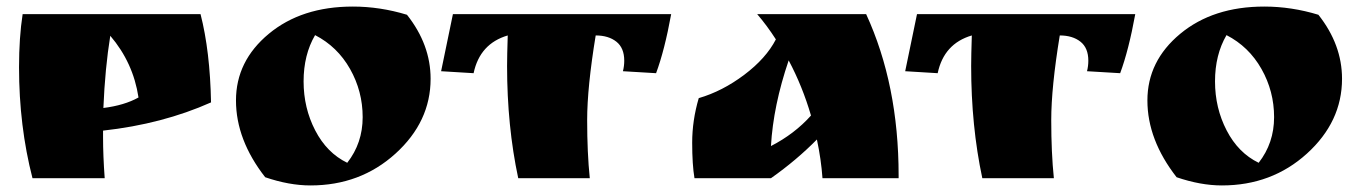

<svg xmlns="http://www.w3.org/2000/svg" viewBox="-20 -543 4140 585"><path d="M294 -125Q294 -68 299 0H79Q38 -159 38 -338Q38 -429 49 -500H591Q620 -387 623 -231Q475 -165 294 -145ZM295 -214Q359 -222 402 -246Q386 -352 316 -434Q300 -335 295 -214Z M788 -3Q699 -117 699 -237Q699 -357 799 -440Q899 -523 1055 -523Q1138 -523 1220 -498Q1292 -407 1292 -303Q1292 -172 1185 -75Q1078 22 926 22Q861 22 788 -3ZM940 -436Q905 -376 905 -295Q905 -214 940.5 -145.5Q976 -77 1038 -47Q1085 -107 1085 -186Q1085 -265 1046.5 -333Q1008 -401 940 -436Z M1795 -435Q1769 -277 1769 -177Q1769 -77 1777 0H1559Q1525 -159 1525 -342Q1525 -373 1527 -435Q1442 -410 1423 -320L1324 -326L1360 -500H2025Q2005 -390 1979 -320L1878 -326Q1882 -342 1882 -358Q1882 -397 1858 -416Q1834 -435 1795 -435Z M2718 -8V0H2486Q2482 -57 2469 -118Q2407 -55 2329 0H2096Q2089 -41 2089 -108.5Q2089 -176 2109 -244Q2181 -265 2247.5 -315Q2314 -365 2344 -423Q2317 -465 2287 -500H2619Q2718 -285 2718 -8ZM2451 -191Q2425 -280 2383 -359Q2336 -221 2329 -98Q2401 -135 2451 -191Z M3209 -435Q3183 -277 3183 -177Q3183 -77 3191 0H2973Q2939 -159 2939 -342Q2939 -373 2941 -435Q2856 -410 2837 -320L2738 -326L2774 -500H3439Q3419 -390 3393 -320L3292 -326Q3296 -342 3296 -358Q3296 -397 3272 -416Q3248 -435 3209 -435Z M3565 -3Q3476 -117 3476 -237Q3476 -357 3576 -440Q3676 -523 3832 -523Q3915 -523 3997 -498Q4069 -407 4069 -303Q4069 -172 3962 -75Q3855 22 3703 22Q3638 22 3565 -3ZM3717 -436Q3682 -376 3682 -295Q3682 -214 3717.5 -145.5Q3753 -77 3815 -47Q3862 -107 3862 -186Q3862 -265 3823.5 -333Q3785 -401 3717 -436Z"/></svg>

Font: Ruslan Display
Style: Regular
Weight: 400
Version: Version 1.000